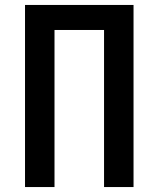

<svg xmlns="http://www.w3.org/2000/svg" viewBox="-20 -755 640 775"><path d="M81 0V-735H519V0H400V-634H200V0Z"/></svg>

Font: Iosevka Extended
Style: Bold
Weight: 700
Width: 7
Monospace: yes
Designer: Belleve Invis
Foundry: Belleve Invis
Version: Version 32.5.0; ttfautohint (v1.8.4)